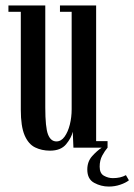

<svg xmlns="http://www.w3.org/2000/svg" viewBox="-20 -543 494 706"><path d="M164 11Q133.5 11 109 -1Q84.5 -13 70.5 -45.5Q56.5 -78 56.5 -139.5V-499.5H11V-523H146.5V-148Q146.5 -74.5 156.5 -48.8Q166.5 -23 187.5 -23Q205 -23 217.5 -40.5Q230 -58 236.8 -85Q243.5 -112 243.5 -141.5V-499.5H200.5V-523H333.5V-24H375.5V0Q365.5 11.5 356 29Q346.5 46.5 346.5 70Q346.5 94.5 362.2 103.2Q378 112 395 112Q423.5 112 443 101L454 120Q442 129.5 422 136.2Q402 143 380 143Q351.5 143 326.2 129.2Q301 115.5 301 80.5Q301 51 318.8 31.2Q336.5 11.5 354 0H250L247.5 -58.5Q242.5 -36 223 -12.5Q203.5 11 164 11Z"/></svg>

Font: Imbue 50pt Medium
Style: Regular
Weight: 500
Designer: Tyler Finck
Foundry: Etcetera Type Company
Version: Version 1.102; ttfautohint (v1.8.3)